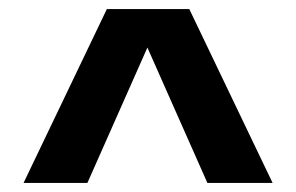

<svg xmlns="http://www.w3.org/2000/svg" viewBox="-20 -675 654 424"><path d="M263 -655H398L582 -271H438L278 -632ZM351 -655 333 -632 173 -271H32L216 -655Z"/></svg>

Font: Intel One Mono Light
Style: Regular
Weight: 300
Monospace: yes
Designer: Fred Shallcrass
Foundry: Frere-Jones Type LLC
Version: Version 1.004